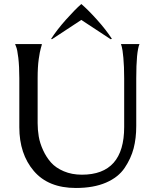

<svg xmlns="http://www.w3.org/2000/svg" viewBox="-20 -919 768 954"><path d="M76 -530Q76 -589 71 -631.5Q66 -674 60 -687L55 -700H188Q188 -696 183 -680Q178 -664 172.5 -625.5Q167 -587 167 -530V-307Q167 -274 172.5 -241Q178 -208 194 -173Q210 -138 233.5 -111.5Q257 -85 297 -68Q337 -51 387 -51Q597 -51 597 -288V-530Q597 -589 593 -631.5Q589 -674 585 -687L581 -700H673Q657 -662 657 -530V-293Q657 -232 644 -182Q631 -132 599.5 -85Q568 -38 506.5 -11.5Q445 15 357 15Q220 15 148 -69.5Q76 -154 76 -287ZM234 -726Q263 -771 307.5 -821Q352 -871 384 -899Q416 -872 461.5 -821.5Q507 -771 536 -726L530 -724L384 -820L238 -724Z"/></svg>

Font: Coconat
Style: Regular
Weight: 400
Designer: Sara Lavazza
Foundry: Collletttivo
Version: Version 1.000;Glyphs 3.2 (3217)